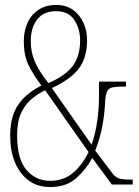

<svg xmlns="http://www.w3.org/2000/svg" viewBox="-20 -744 559 774"><path d="M182 10Q130 10 94 -17.5Q58 -45 39.5 -91.5Q21 -138 21 -196Q21 -275 53.5 -322Q86 -369 147 -399Q116 -440 96 -479.5Q76 -519 76 -578Q76 -618 90.5 -651Q105 -684 134.5 -704Q164 -724 207 -724Q247 -724 274.5 -704Q302 -684 316.5 -652Q331 -620 331 -582Q331 -512 298 -468Q265 -424 189 -389L349 -161Q365 -205 372 -256Q379 -307 379 -354V-415H488V-395H478Q450 -395 434.5 -392Q419 -389 412.5 -377Q406 -365 404 -336Q402 -287 393 -238Q384 -189 364 -137L435 -43Q445 -30 459 -25Q473 -20 507 -20H515V0H431L352 -107Q326 -60 286.5 -25Q247 10 182 10ZM175 -409Q243 -438 273 -478Q303 -518 303 -581Q303 -628 279.5 -663.5Q256 -699 206 -699Q156 -699 130 -665.5Q104 -632 104 -579Q104 -535 119.5 -497.5Q135 -460 175 -409ZM182 -15Q236 -15 274 -47Q312 -79 337 -131L162 -380Q134 -367 108 -345.5Q82 -324 65.5 -289Q49 -254 49 -198Q49 -102 87 -58.5Q125 -15 182 -15Z"/></svg>

Font: Noto Serif Khmer ExtraCondensed Thin
Style: Regular
Weight: 100
Width: 2
Designer: Danh Hong and the Monotype Design Team
Foundry: Monotype Imaging Inc.
Version: Version 2.004; ttfautohint (v1.8.4.7-5d5b)